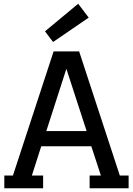

<svg xmlns="http://www.w3.org/2000/svg" viewBox="-20 -1004 709 1024"><path d="M266 -730 49 -68H3V0H210V-68H150L200 -224H467L518 -68H458V0H666V-68H619L402 -730ZM334 -637 442 -305H227ZM263 -780 453 -910 397 -984 220 -837Z"/></svg>

Font: Glegoo
Style: Bold
Weight: 700
Version: Version 2.0.1; ttfautohint (v0.9) -r 48 -G 60